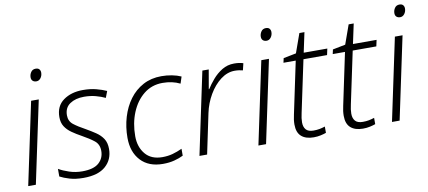

<svg xmlns="http://www.w3.org/2000/svg" viewBox="-67 -969 2719 1220"><g transform="rotate(-10 1292.0 -359.0)"><path d="M198.2 -646.5Q183.6 -646.5 174.6 -654.5Q165.5 -662.6 165.5 -677.7Q165.5 -695.8 176 -711.2Q186.5 -726.6 206.5 -726.6Q222.7 -726.6 230 -717.8Q237.3 -709 237.3 -696.3Q237.3 -676.3 226.1 -661.4Q214.8 -646.5 198.2 -646.5ZM30.8 0 143.1 -530.8H192.4L80.1 0Z M386.7 9.8Q335.4 9.8 297.9 -1.5Q260.3 -12.7 235.8 -25.9V-75.2Q263.7 -58.6 303.2 -45.7Q342.8 -32.7 386.2 -32.7Q459.5 -32.7 493.2 -62.7Q526.9 -92.8 526.9 -140.1Q526.9 -182.6 497.6 -205.8Q468.3 -229 422.4 -254.4Q387.7 -273.4 360.4 -292.7Q333 -312 317.4 -336.7Q301.8 -361.3 301.8 -397Q301.8 -468.3 352.3 -504.6Q402.8 -541 478.5 -541Q525.9 -541 564 -531Q602.1 -521 629.9 -508.3L613.8 -466.3Q587.9 -479 553.2 -488.3Q518.6 -497.6 478 -497.6Q422.9 -497.6 387 -473.4Q351.1 -449.2 351.1 -399.9Q351.1 -362.3 378.9 -340.3Q406.7 -318.4 453.6 -293Q486.3 -274.4 514.6 -255.4Q543 -236.3 560.3 -210.2Q577.6 -184.1 577.6 -143.6Q577.6 -75.2 529.5 -32.7Q481.4 9.8 386.7 9.8Z M899.4 9.8Q807.6 9.8 756.3 -45.4Q705.1 -100.6 705.1 -192.4Q705.1 -262.2 723.9 -325.2Q742.7 -388.2 778.6 -436.8Q814.5 -485.4 866.5 -513.2Q918.5 -541 984.9 -541Q1019 -541 1052.2 -534.7Q1085.4 -528.3 1111.3 -516.6L1097.2 -473.1Q1047.9 -497.6 984.9 -497.6Q915 -497.6 863.5 -456.3Q812 -415 783.7 -346.2Q755.4 -277.3 755.4 -193.8Q755.4 -124.5 793.2 -78.9Q831.1 -33.2 903.3 -33.2Q939 -33.2 969.7 -41.7Q1000.5 -50.3 1031.2 -64.5V-20Q1005.9 -7.3 973.1 1.2Q940.4 9.8 899.4 9.8Z M1135.7 0 1248 -530.8H1289.1L1267.6 -407.2H1270.5Q1288.1 -435.5 1314.5 -466.3Q1340.8 -497.1 1375.7 -518.6Q1410.6 -540 1454.1 -540Q1488.3 -540 1512.7 -531.7L1502 -487.3Q1490.7 -490.2 1477.8 -492.2Q1464.8 -494.1 1449.7 -494.1Q1401.9 -494.1 1358.6 -461.2Q1315.4 -428.2 1283.9 -374.3Q1252.4 -320.3 1239.3 -258.3L1185.1 0Z M1683.6 -646.5Q1668.9 -646.5 1659.9 -654.5Q1650.9 -662.6 1650.9 -677.7Q1650.9 -695.8 1661.4 -711.2Q1671.9 -726.6 1691.9 -726.6Q1708 -726.6 1715.3 -717.8Q1722.7 -709 1722.7 -696.3Q1722.7 -676.3 1711.4 -661.4Q1700.2 -646.5 1683.6 -646.5ZM1516.1 0 1628.4 -530.8H1677.7L1565.4 0Z M1872.1 9.8Q1820.8 9.8 1792.7 -14.9Q1764.6 -39.6 1764.6 -91.3Q1764.6 -121.1 1772.5 -154.3L1843.3 -490.2H1764.2L1770.5 -519L1852.5 -535.2L1896.5 -658.7H1929.2L1901.9 -530.8H2054.2L2045.4 -490.2H1893.1L1822.3 -155.8Q1814.5 -122.6 1814.5 -96.7Q1814.5 -66.9 1829.3 -49.8Q1844.2 -32.7 1877.9 -32.7Q1899.4 -32.7 1917.2 -36.1Q1935.1 -39.6 1952.6 -45.4V-4.9Q1938 0.5 1917 5.1Q1896 9.8 1872.1 9.8Z M2189.9 9.8Q2138.7 9.8 2110.6 -14.9Q2082.5 -39.6 2082.5 -91.3Q2082.5 -121.1 2090.3 -154.3L2161.1 -490.2H2082L2088.4 -519L2170.4 -535.2L2214.4 -658.7H2247.1L2219.7 -530.8H2372.1L2363.3 -490.2H2210.9L2140.1 -155.8Q2132.3 -122.6 2132.3 -96.7Q2132.3 -66.9 2147.2 -49.8Q2162.1 -32.7 2195.8 -32.7Q2217.3 -32.7 2235.1 -36.1Q2252.9 -39.6 2270.5 -45.4V-4.9Q2255.9 0.5 2234.9 5.1Q2213.9 9.8 2189.9 9.8Z M2545.4 -646.5Q2530.8 -646.5 2521.7 -654.5Q2512.7 -662.6 2512.7 -677.7Q2512.7 -695.8 2523.2 -711.2Q2533.7 -726.6 2553.7 -726.6Q2569.8 -726.6 2577.1 -717.8Q2584.5 -709 2584.5 -696.3Q2584.5 -676.3 2573.2 -661.4Q2562 -646.5 2545.4 -646.5ZM2377.9 0 2490.2 -530.8H2539.6L2427.2 0Z"/></g></svg>

Font: Open Sans Light
Style: Italic
Weight: 300
Italic angle: -12°
Designer: Monotype Design Team
Foundry: Monotype Imaging Inc.
Version: Version 3.003; ttfautohint (v1.8.4)